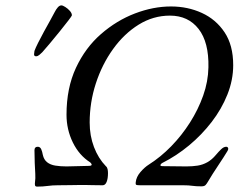

<svg xmlns="http://www.w3.org/2000/svg" viewBox="-20 -688 927 713"><path d="M118 5Q111 5 110 0Q109 -5 110 -12Q112 -25 111 -42.5Q110 -60 109 -82.5Q108 -105 108 -130Q108 -143 120 -143Q129 -143 133 -134Q137 -125 139 -113Q143 -95 155 -85.5Q167 -76 185.5 -73Q204 -70 227 -70L311 -72Q318 -72 320 -75Q322 -78 315 -85Q274 -111 250.5 -159Q227 -207 227 -262Q227 -361 262 -436Q297 -511 355 -561.5Q413 -612 481 -638Q549 -664 615 -664Q677 -664 729.5 -640Q782 -616 814 -568Q846 -520 846 -446Q846 -391 824.5 -337Q803 -283 766 -235Q729 -187 682 -148Q635 -109 583 -83Q580 -82 576.5 -77Q573 -72 582 -71L672 -70Q695 -70 714 -73Q733 -76 750 -85.5Q767 -95 782 -113Q792 -125 801.5 -134Q811 -143 820 -143Q825 -143 827 -138.5Q829 -134 824 -126Q810 -103 795.5 -81.5Q781 -60 770 -42.5Q759 -25 752 -13Q748 -6 743.5 -1Q739 4 728 4Q707 4 694 2Q681 0 661 0Q644 0 613.5 0Q583 0 552 0Q521 0 501 0Q488 0 485.5 -2Q483 -4 484 -11Q486 -31 501.5 -49Q517 -67 533 -77Q577 -105 616 -145Q655 -185 685.5 -233Q716 -281 734.5 -333Q753 -385 754 -438Q756 -531 717.5 -580.5Q679 -630 611 -630Q549 -630 495 -596.5Q441 -563 400 -506Q359 -449 336 -378.5Q313 -308 313 -233Q313 -184 329 -142Q345 -100 373 -71Q378 -67 379.5 -60Q381 -53 381 -45Q381 -25 376 -12.5Q371 0 361 0Q335 0 322 -0.5Q309 -1 299.5 -1Q290 -1 274 -1Q263 -1 241.5 -0.5Q220 0 194 0Q175 0 157 2.5Q139 5 118 5ZM114 -479Q106 -479 106.5 -487Q107 -495 108 -499Q112 -510 121.5 -529Q131 -548 143 -570Q155 -592 166 -611.5Q177 -631 183 -643Q188 -653 194.5 -660.5Q201 -668 208 -668Q213 -668 222.5 -662Q232 -656 239.5 -647.5Q247 -639 247 -631Q247 -629 234 -612Q221 -595 202 -571.5Q183 -548 165 -526.5Q147 -505 137 -494Q132 -489 126 -484Q120 -479 114 -479Z"/></svg>

Font: EB Garamond
Style: Italic
Weight: 400
Italic angle: -17.2°
Designer: Georg Duffner and Octavio Pardo
Foundry: Georg Duffner
Version: Version 1.001